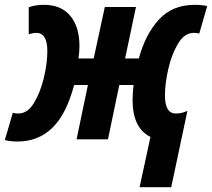

<svg xmlns="http://www.w3.org/2000/svg" viewBox="-59 -577 878 795"><path d="M650 198 717 -118Q694 -107 669 -107Q624 -107 624 -182Q624 -231 638 -292Q652 -353 678.5 -397Q705 -441 744 -441Q757 -441 766 -438L799 -552Q776 -557 747 -557Q654 -557 598 -495Q542 -433 516 -335H459L504 -548H375L329 -335H266Q270 -365 270 -386Q270 -466 232 -511.5Q194 -557 123 -557Q87 -557 60 -547V-435Q78 -441 91 -441Q137 -441 137 -366Q137 -315 122.5 -254.5Q108 -194 81.5 -150.5Q55 -107 17 -107Q3 -107 -6 -110L-39 3Q-16 9 14 9Q98 9 156.5 -46.5Q215 -102 248 -225H305L258 0H388L435 -225H494Q492 -208 491 -192.5Q490 -177 490 -162Q490 -47 564 -10L519 198Z"/></svg>

Font: Noto Sans UI Condensed ExtraBold
Style: Italic
Weight: 800
Width: 3
Designer: Monotype Design Team
Foundry: Monotype Imaging Inc.
Version: 1.001